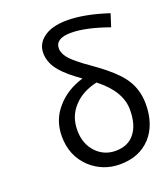

<svg xmlns="http://www.w3.org/2000/svg" viewBox="-148 -912 894 1028"><g transform="rotate(-20 299.0 -398.0)"><path d="M471 -112Q508 -159 508 -244Q508 -350 389 -442Q303 -423 254 -368Q205 -315 205 -236Q205 -159 252 -109Q297 -63 361 -63Q434 -63 471 -112ZM587 -765 564 -693Q435 -739 352 -739Q262 -739 262 -682Q262 -643 311 -600Q322 -590 362 -559L377 -549L393 -537Q410 -525 425 -514Q508 -453 546 -403Q598 -335 598 -245Q598 -128 535 -58Q470 13 359 13Q262 13 191 -52Q116 -123 116 -234Q116 -329 177 -396Q233 -460 326 -488Q255 -538 221 -577Q175 -629 175 -687Q175 -739 218 -772Q265 -809 354 -809Q453 -809 587 -765Z"/></g></svg>

Font: Source Han Sans Regular
Style: Regular
Weight: 400
Designer: Ryoko NISHIZUKA  (kana & ideographs); Paul D. Hunt (Latin, Greek & Cyrillic); Wenlong ZHANG  (bopomofo); Sandoll Communi
Foundry: Adobe Systems Incorporated
Version: Version 1.00 January 18, 2024, initial release